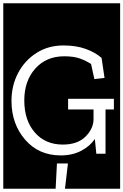

<svg xmlns="http://www.w3.org/2000/svg" viewBox="-32 -937 752 1170"><path d="M-12 213V-917H700V213H364L382 59H315L307 213ZM611 -270H662V-335H383V-270H538V-212Q538 -153 489 -104.5Q440 -56 351 -56Q244 -56 180 -130Q116 -204 116 -325Q116 -444 183 -519Q250 -594 359 -594Q419 -594 457.5 -579.5Q496 -565 523 -547L543 -455L605 -462L587 -584Q550 -617 491.5 -638.5Q433 -660 355 -660Q262 -660 190.5 -614.5Q119 -569 78.5 -492.5Q38 -416 38 -322Q38 -182 121 -86Q204 10 338 10Q410 10 463.5 -18.5Q517 -47 546 -90L555 0H611Z"/></svg>

Font: Zilla Slab Highlight Regular
Style: Regular
Weight: 400
Designer: Typotheque Type Foundry
Foundry: Typotheque type foundry
Version: Version 1.1; 2017; ttfautohint (v1.6)